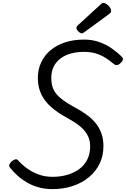

<svg xmlns="http://www.w3.org/2000/svg" viewBox="-20 -1289 871 1329"><path d="M343 20Q291 20 246.5 7.5Q202 -5 165.5 -26.5Q129 -48 100 -74.5Q71 -101 49 -129Q40 -141 45.5 -151.5Q51 -162 61 -172Q75 -183 86 -186Q97 -189 106 -178Q132 -149 167 -123.5Q202 -98 246.5 -81.5Q291 -65 344 -65Q399 -65 446.5 -79Q494 -93 529.5 -119.5Q565 -146 584.5 -185.5Q604 -225 604 -276Q604 -309 593.5 -336Q583 -363 563.5 -386Q544 -409 515 -429.5Q486 -450 448 -471Q413 -490 382 -511Q351 -532 325.5 -556Q300 -580 281.5 -608.5Q263 -637 252.5 -672Q242 -707 242 -750Q242 -808 264.5 -856.5Q287 -905 329 -940.5Q371 -976 429.5 -995.5Q488 -1015 561 -1015Q618 -1015 665.5 -998.5Q713 -982 752 -955Q791 -928 822 -897Q833 -887 830.5 -875.5Q828 -864 814 -852Q803 -841 791.5 -839Q780 -837 769 -845Q743 -867 713.5 -886.5Q684 -906 647 -918Q610 -930 560 -930Q512 -930 470.5 -918.5Q429 -907 399 -884.5Q369 -862 352 -828.5Q335 -795 335 -751Q335 -715 343.5 -687.5Q352 -660 371.5 -637Q391 -614 422 -592Q453 -570 497 -546Q545 -521 582 -493.5Q619 -466 644.5 -433.5Q670 -401 683 -362.5Q696 -324 696 -278Q696 -211 670 -157Q644 -103 596 -63Q548 -23 483.5 -1.5Q419 20 343 20ZM547 -1058Q536 -1058 522.5 -1071.5Q509 -1085 509 -1095Q509 -1099 510.5 -1103Q512 -1107 518 -1113L676 -1258Q681 -1263 685.5 -1266Q690 -1269 696 -1269Q706 -1269 718.5 -1260Q731 -1251 740 -1239Q749 -1227 749 -1216Q749 -1209 747 -1204Q745 -1199 734 -1191L566 -1068Q560 -1064 555.5 -1061Q551 -1058 547 -1058Z"/></svg>

Font: Playwrite AU TAS
Style: Regular
Weight: 400
Designer: Veronika Burian, José Scaglione
Foundry: TypeTogether
Version: Version 1.002